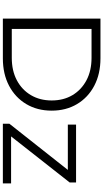

<svg xmlns="http://www.w3.org/2000/svg" viewBox="298 -1038 740 1377"><g transform="rotate(90 668.5 -350.0)"><path d="M114 0V-700H399Q511 -700 595.5 -655.5Q680 -611 727 -532Q774 -453 774 -350Q774 -247 727 -168Q680 -89 595.5 -44.5Q511 0 399 0ZM188 -64H395Q488 -64 556.5 -100.5Q625 -137 663 -201.5Q701 -266 701 -350Q701 -435 663 -499Q625 -563 556.5 -599.5Q488 -636 395 -636H188ZM868 0V-47L1218 -490L1233 -466H874V-525H1289V-479L940 -35L922 -59H1296V0Z"/></g></svg>

Font: Montserrat Thin
Style: Regular
Weight: 400
Version: Version 9.000